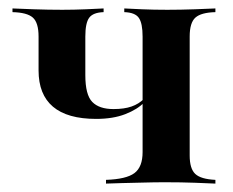

<svg xmlns="http://www.w3.org/2000/svg" viewBox="-20 -437 555 457"><path d="M232.3 0V-8.9Q280.6 -10.5 300 -25Q319.4 -39.5 319.4 -75V-350Q319.4 -381.5 310.5 -394.4Q301.6 -407.3 275.8 -408.1V-416.9Q290.3 -416.1 318.1 -414.9Q346 -413.7 378.2 -413.7Q409.7 -413.7 443.1 -414.9Q476.6 -416.1 492.7 -416.9V-408.1Q458.9 -407.3 445.2 -395.2Q431.5 -383.1 431.5 -350V-66.9Q431.5 -35.5 444.8 -23Q458.1 -10.5 492.7 -8.9V0Q476.6 -0.8 444 -2Q411.3 -3.2 372.6 -3.2Q346.8 -3.2 319.8 -2.4Q292.7 -1.6 269.8 -1.2Q246.8 -0.8 232.3 0ZM208.9 -154Q140.3 -154 106 -183.1Q71.8 -212.1 71.8 -269.4V-350Q71.8 -383.1 58.1 -395.2Q44.4 -407.3 9.7 -408.1V-416.9Q26.6 -416.1 60.9 -414.9Q95.2 -413.7 128.2 -413.7Q155.6 -413.7 183.9 -414.9Q212.1 -416.1 226.6 -416.9V-408.1Q201.6 -407.3 192.3 -394.8Q183.1 -382.3 183.1 -350V-258.1Q183.1 -211.3 199.6 -194.4Q216.1 -177.4 250 -177.4Q275.8 -177.4 293.1 -183.5Q310.5 -189.5 323.4 -202.4V-193.5Q307.3 -176.6 278.2 -165.3Q249.2 -154 208.9 -154Z"/></svg>

Font: Playfair 144pt
Style: Bold
Weight: 700
Version: Version 2.001;gftools[0.9.30]